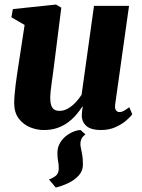

<svg xmlns="http://www.w3.org/2000/svg" viewBox="-20 -576 642 866"><path d="M343.5 10.5 365.5 30.5Q349.5 41 345 56.8Q340.5 72.5 344.5 89.5Q348 107.5 351 123.2Q354 139 354 167.5Q354 194 336 214.5Q318 235 290 248.8Q262 262.5 231.5 270L201 233.5Q219 227 232 216.5Q245 206 245 183.5Q245 164.5 242 150.8Q239 137 239 113Q239 90.5 248.8 72.2Q258.5 54 274.2 40.5Q290 27 308.5 19Q327 11 343.5 10.5ZM177.5 10.5Q146 10.5 115.5 -2Q85 -14.5 64.8 -41Q44.5 -67.5 44 -110Q44 -127 45.8 -147.8Q47.5 -168.5 50.2 -191.2Q53 -214 56.5 -237.5Q60 -261 63.5 -283.5L91 -463.5L31.5 -498L38 -535L232.5 -555.5L256.5 -541.5L224.5 -287.5Q222 -266 218.8 -243.5Q215.5 -221 212.8 -200.2Q210 -179.5 208.2 -162.8Q206.5 -146 206.5 -136.5Q206.5 -115 210.8 -101.8Q215 -88.5 224.2 -82.2Q233.5 -76 249 -76Q268.5 -76 287 -86.8Q305.5 -97.5 321 -114.2Q336.5 -131 348 -148.5L404 -549.5H562L499.5 -105.5Q497 -87 503 -78.8Q509 -70.5 519 -70.5Q528 -70.5 537.2 -75.2Q546.5 -80 563 -92.5L576.5 -61Q569 -49.5 549.8 -32.8Q530.5 -16 501.5 -2.8Q472.5 10.5 435.5 10.5Q395 10.5 374.2 -4.2Q353.5 -19 349.5 -44.5Q349 -48.5 349 -54Q349 -59.5 349.5 -66.2Q350 -73 351 -80.2Q352 -87.5 353 -94L351 -95Q339 -76 322.8 -57.2Q306.5 -38.5 285.2 -23Q264 -7.5 237.5 1.5Q211 10.5 177.5 10.5Z"/></svg>

Font: Merriweather 48pt Black
Style: Italic
Weight: 900
Italic angle: -7.8°
Version: Version 2.101